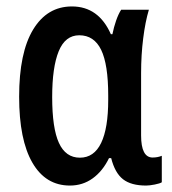

<svg xmlns="http://www.w3.org/2000/svg" viewBox="-20 -572 539 602"><path d="M199.2 9.8Q123 9.8 81.5 -62Q40 -133.8 40 -268.6Q40 -407.2 84 -479.5Q127.9 -551.8 205.6 -551.8Q289.1 -551.8 327.6 -464.8H332.5Q336.9 -486.8 344 -507.3Q351.1 -527.8 359.9 -541.5H446.8Q435.5 -503.9 429 -451.9Q422.4 -399.9 422.4 -342.8V-147.5Q422.4 -78.1 458.5 -78.1Q474.1 -78.1 487.3 -83.5V-0.5Q481.4 3.4 465.1 6.6Q448.7 9.8 438 9.8Q391.1 9.8 365.7 -10Q340.3 -29.8 328.6 -76.2H321.8Q301.8 -35.2 270.5 -12.7Q239.3 9.8 199.2 9.8ZM230.5 -77.6Q274.9 -77.6 297.1 -123.8Q319.3 -169.9 319.3 -258.8V-272.5Q319.3 -370.1 297.1 -415.8Q274.9 -461.4 228.5 -461.4Q184.6 -461.4 164.1 -411.4Q143.6 -361.3 143.6 -267.6Q143.6 -169.9 164.8 -123.8Q186 -77.6 230.5 -77.6Z"/></svg>

Font: Open Sans Condensed SemiBold
Style: Regular
Weight: 600
Width: 3
Designer: Monotype Design Team
Foundry: Monotype Imaging Inc.
Version: Version 3.000; ttfautohint (v1.8.4)